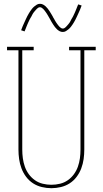

<svg xmlns="http://www.w3.org/2000/svg" viewBox="-20 -981 540 1009"><path d="M250 8Q225 8 200 2Q175 -4 154 -17.5Q133 -31 117.5 -51.5Q102 -72 93 -96Q84 -120 80.5 -145Q77 -170 77 -195V-717H17V-735H157V-717H97V-195Q97 -172 100 -149.5Q103 -127 110.5 -105.5Q118 -84 131.5 -65.5Q145 -47 163.5 -34Q182 -21 204.5 -15.5Q227 -10 250 -10Q273 -10 295.5 -15.5Q318 -21 336.5 -34Q355 -47 368.5 -65.5Q382 -84 389.5 -105.5Q397 -127 400 -149.5Q403 -172 403 -195V-717H343V-735H483V-717H423V-195Q423 -170 419.5 -145Q416 -120 407 -96Q398 -72 382.5 -51.5Q367 -31 346 -17.5Q325 -4 300 2Q275 8 250 8ZM310 -813Q301 -813 293.5 -817Q286 -821 280 -826.5Q274 -832 269 -838.5Q264 -845 259.5 -852Q255 -859 250.5 -866.5Q246 -874 242 -882Q239 -887 236.5 -891.5Q234 -896 231 -901Q228 -906 225.5 -910Q223 -914 220 -918Q217 -922 214 -926Q211 -930 207.5 -933.5Q204 -937 199.5 -940Q195 -943 190 -943Q185 -943 181 -940.5Q177 -938 174 -935Q171 -932 168 -928.5Q165 -925 161 -920.5Q157 -916 155.5 -913.5Q154 -911 152 -908Q150 -905 148.5 -901.5Q147 -898 145 -894.5Q143 -891 140.5 -887Q138 -883 136 -879Q134 -875 132 -870.5Q130 -866 127.5 -861Q125 -856 123 -850.5Q121 -845 118.5 -839.5Q116 -834 114 -828Q112 -822 109 -816L91 -822Q95 -834 99.5 -844Q104 -854 108 -863Q112 -872 116 -880.5Q120 -889 123.5 -896Q127 -903 131 -909.5Q135 -916 138.5 -921.5Q142 -927 147.5 -934Q153 -941 159.5 -946.5Q166 -952 173.5 -956.5Q181 -961 190 -961Q199 -961 206.5 -957Q214 -953 220 -947.5Q226 -942 231 -935.5Q236 -929 240.5 -922Q245 -915 249.5 -907.5Q254 -900 258 -893V-892Q261 -888 263.5 -883Q266 -878 269 -873Q272 -868 274.5 -864Q277 -860 280 -856Q283 -852 286 -848Q289 -844 292.5 -840.5Q296 -837 300.5 -834Q305 -831 310 -831Q315 -831 319 -833.5Q323 -836 326 -839Q329 -842 332 -845.5Q335 -849 339 -853.5Q343 -858 344.5 -860.5Q346 -863 348 -866Q350 -869 351.5 -872.5Q353 -876 355 -879.5Q357 -883 359.5 -887Q362 -891 364 -895Q366 -899 368 -903.5Q370 -908 372.5 -913Q375 -918 377 -923.5Q379 -929 381.5 -934.5Q384 -940 386 -946Q388 -952 391 -958L409 -952Q405 -940 400.5 -930Q396 -920 392 -911Q388 -902 384 -893.5Q380 -885 376.5 -878Q373 -871 369 -864.5Q365 -858 361.5 -852.5Q358 -847 352.5 -840Q347 -833 340.5 -827.5Q334 -822 326.5 -817.5Q319 -813 310 -813Z"/></svg>

Font: Iosevka Curly Slab Thin
Style: Regular
Weight: 100
Monospace: yes
Designer: Belleve Invis
Foundry: Belleve Invis
Version: Version 22.1.2; ttfautohint (v1.8.4)